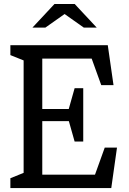

<svg xmlns="http://www.w3.org/2000/svg" viewBox="-20 -961 660 981"><path d="M33 -50.5 120.7 -85.8 100.7 -47.2V-675.3L116 -646.2L33 -679.5V-730H530.7L560 -526H497.3L440.5 -683.5L474.3 -661.7H180.3L196 -680.2V-390.5L167.7 -404H355.2L326.8 -388.3L361.3 -510.5H405.3V-237.7H361.3L326.8 -359.8L358 -342H167.7L196 -359.5V-48.3L167.7 -68.5H492.2L458.5 -49.5L515.2 -207H577.8L548.5 0H33ZM258.5 -940.7H361.5L474.2 -820H408.2L296.7 -898.7H323.3L211.8 -820H145.8Z"/></svg>

Font: Monaspace Xenon Var
Style: Regular
Weight: 400
Designer: Riley Cran and the Lettermatic Team
Version: Version 1.000 (Monaspace Xenon Var)